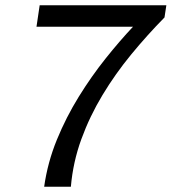

<svg xmlns="http://www.w3.org/2000/svg" viewBox="-20 -706 655 726"><path d="M147 0Q160 -92 195 -177.5Q230 -263 278 -340.5Q326 -418 379.5 -485Q433 -552 483 -605H118L130 -686H609L602 -640Q537 -574 476.5 -500.5Q416 -427 367.5 -346.5Q319 -266 287.5 -179.5Q256 -93 248 0Z"/></svg>

Font: Chivo Medium Light
Style: Italic
Weight: 300
Italic angle: -8.05°
Version: Version 2.002